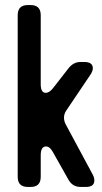

<svg xmlns="http://www.w3.org/2000/svg" viewBox="-20 -730 403 759"><path d="M90 9H101Q141 9 141 -31V-116Q141 -151 162 -151Q177 -151 189 -129L251 -19Q267 9 299 9H320Q353 9 353 -17Q353 -27 347 -39L240 -238Q233 -251 233 -265Q233 -280 242 -293L339 -437Q347 -451 347 -460Q347 -485 313 -485H298Q270 -485 250 -459L190 -382Q175 -363 161 -363Q141 -363 141 -397V-670Q141 -710 101 -710H90Q50 -710 50 -670V-31Q50 9 90 9Z"/></svg>

Font: WDXL Lubrifont JP N
Style: Regular
Weight: 400
Designer: [WDXL Lubrifont] Copyright 2020-2022 (c) NightFurySL2001, Skr-ZERO; [ZCOOL QingKe HuangYou] Copyright 2018-2022 (c) The 
Version: Version 2.001;hotconv 1.1.1;makeotfexe 2.6.0